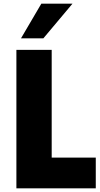

<svg xmlns="http://www.w3.org/2000/svg" viewBox="-20 -1020 539 1040"><path d="M372.5 -1000 215 -812.5H93.8L203.8 -1000ZM260 -166.2H498.8V0H68.8V-750H260Z"/></svg>

Font: Now Alt Black
Style: Regular
Weight: 900
Designer: Alfredo Marco Pradil
Foundry: Alfredo Marco Pradil
Version: Version 1.002;PS 001.002;hotconv 1.0.88;makeotf.lib2.5.64775